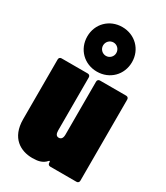

<svg xmlns="http://www.w3.org/2000/svg" viewBox="-204 -908 869 1004"><g transform="rotate(30 231.0 -406.5)"><path d="M229 -552C306 -552 364 -610 364 -687C364 -763 306 -821 229 -821C152 -821 94 -763 94 -687C94 -610 152 -552 229 -552ZM229 -728C251 -728 269 -710 269 -687C269 -665 251 -647 229 -647C207 -647 189 -665 189 -687C189 -710 207 -728 229 -728ZM252 -505V-185C252 -164 244 -153 229 -153C215 -153 208 -164 208 -185V-505C208 -514 202 -520 193 -520H35C26 -520 20 -514 20 -505V-144C20 -31 92 8 162 8C193 8 223 4 245 -22C249 -26 252 -24 252 -19V-15C252 -6 258 0 267 0H425C434 0 440 -6 440 -15V-505C440 -514 434 -520 425 -520H267C258 -520 252 -514 252 -505Z"/></g></svg>

Font: Barlow Condensed Black
Style: Regular
Weight: 900
Width: 3
Designer: Jeremy Tribby
Foundry: Tribby Type
Version: Version 1.422;hotconv 1.0.109;makeotfexe 2.5.65596